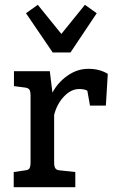

<svg xmlns="http://www.w3.org/2000/svg" viewBox="-20 -778 471 798"><path d="M428 -471 420 -339H354L343 -401Q331 -408 309 -408Q275 -408 245.5 -376.5Q216 -345 205 -300V-103Q205 -86 210 -78.5Q215 -71 228 -70L293 -63V0H37V-63L85 -70Q98 -71 102.5 -78.5Q107 -86 107 -103V-380Q107 -398 102.5 -405Q98 -412 85 -414L38 -420V-482H187L198 -393Q220 -435 260.5 -463.5Q301 -492 347 -492Q394 -492 428 -471ZM382 -723 273 -560H199L88 -723L137 -758L235 -637L333 -758Z"/></svg>

Font: Enriqueta Medium
Style: Regular
Weight: 500
Designer: Viviana Monsalve, Gustavo Ibarra
Foundry: 72Puntos
Version: Version 2.000